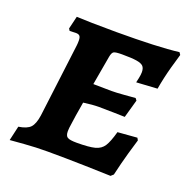

<svg xmlns="http://www.w3.org/2000/svg" viewBox="-99 -604 693 707"><g transform="rotate(20 247.0 -251.0)"><path d="M246 -67Q294 -67 317 -73Q340 -79 351.5 -97Q363 -115 374 -155L450 -161L455 -152Q451 -140 438.5 -96Q426 -52 415 -4L405 5Q381 4 301.5 2Q222 0 157 0Q111 0 67 3.5Q23 7 11 8L24 -49Q57 -54 70 -68Q83 -82 88 -116L124 -404Q125 -412 125 -423Q125 -436 120.5 -441Q116 -446 105 -446L81 -445L76 -453L88 -503Q104 -502 148.5 -501Q193 -500 244 -500Q406 -500 488 -510L494 -501Q490 -489 478 -445.5Q466 -402 458 -356L376 -351Q377 -355 380 -369Q383 -383 383 -393Q383 -409 375.5 -416.5Q368 -424 349 -427Q330 -430 292 -430Q267 -430 260 -426Q253 -422 250 -405L230 -291L302 -290Q318 -290 350.5 -292.5Q383 -295 394 -296L400 -288L380 -217Q370 -217 340.5 -218Q311 -219 279 -219Q253 -219 218 -214L209 -160Q208 -150 204.5 -128.5Q201 -107 201 -96Q201 -78 210 -72.5Q219 -67 246 -67Z"/></g></svg>

Font: Alegreya SC
Style: Bold Italic
Weight: 700
Italic angle: -7°
Designer: Juan Pablo del Peral
Foundry: Huerta Tipografica
Version: Version 2.007; ttfautohint (v1.6)